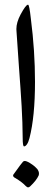

<svg xmlns="http://www.w3.org/2000/svg" viewBox="-20 -812 230 830"><path d="M147 -53.2Q137.2 -31.7 110.8 -6.8Q106 -2 101.6 -2Q97.2 -2 90.8 -8.3Q76.7 -23.9 46.9 -42Q36.6 -46.9 36.6 -53.2Q36.6 -55.2 37.1 -56.2Q73.7 -107.4 79.6 -113.3Q82 -115.2 86.9 -116.2Q97.2 -116.2 120.1 -100.1Q126 -95.7 127.2 -94.7Q128.4 -93.8 134 -88.6Q139.6 -83.5 141.8 -80.6Q144 -77.6 146.2 -72.5Q148.4 -67.4 148.4 -62.5Q148.4 -56.6 147 -53.2ZM107.4 -214.8Q103 -197.8 96.7 -188.5Q90.3 -179.2 84.5 -179.2H84Q78.1 -179.2 78.1 -214.8Q77.6 -282.7 73.5 -353.5Q69.3 -424.3 62 -521.2Q54.7 -618.2 51.3 -677.2Q50.8 -680.2 50.8 -686.5Q50.8 -715.3 69.3 -750Q91.8 -791.5 100.6 -791.5H101.6Q106.9 -790.5 113.3 -731.9Q131.3 -592.3 131.3 -458.5Q131.3 -307.6 107.4 -214.8Z"/></svg>

Font: Noon
Style: Regular
Weight: 400
Designer: Mohammad Saleh Souzanchi
Foundry: Farsi Font Store
Version: Version 0.09